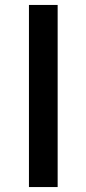

<svg xmlns="http://www.w3.org/2000/svg" viewBox="-20 -756 349 776"><path d="M97 -736H213V0H97Z"/></svg>

Font: `nÑOSM
Style: Regular
Weight: 500
Designer: Ryoko NISHIZUKA ¬âXZm¬º[P (kana & ideographs); Paul D. Hunt (Latin, Greek & Cyrillic); Wenlong ZHANG _ e¬á¬ü¬ô (bopomof
Foundry: Adobe Systems Incorporated
Version: Version 1.00 June 24, 2014, initial release